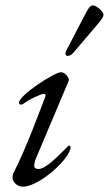

<svg xmlns="http://www.w3.org/2000/svg" viewBox="-20 -684 407 718"><path d="M234 -475C242 -475 251 -482 257 -490L349 -598C361 -613 367 -622 367 -628C367 -643 338 -664 328 -664C318 -664 310 -652 303 -639L228 -495C223 -485 223 -475 234 -475ZM66 14C127 14 244 -92 244 -134C244 -137 241 -139 238 -139C236 -139 235 -138 234 -137C196 -99 151 -52 124 -52C117 -52 108 -54 108 -64C108 -72 110 -82 115 -93L237 -382C241 -391 224 -414 208 -414C184 -414 51 -328 51 -300C51 -295 54 -293 59 -293C61 -293 64 -293 66 -295C90 -313 133 -333 144 -333C151 -333 151 -327 149 -321C120 -248 85 -146 30 -36C27 -30 27 -25 27 -20C27 -4 43 14 66 14Z"/></svg>

Font: EB Garamond
Style: Italic
Weight: 400
Italic angle: -17.2°
Designer: Georg Duffner and Octavio Pardo
Foundry: Georg Duffner
Version: Version 1.000;PS 001.000;hotconv 1.0.88;makeotf.lib2.5.64775